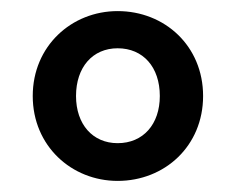

<svg xmlns="http://www.w3.org/2000/svg" viewBox="-20 -794 424 346"><path d="M192 -468C277 -468 346 -531 346 -621C346 -711 277 -774 192 -774C109 -774 39 -711 39 -621C39 -531 109 -468 192 -468ZM117 -621C117 -673 147 -707 192 -707C238 -707 268 -673 268 -621C268 -570 238 -536 192 -536C147 -536 117 -570 117 -621Z"/></svg>

Font: Bithumb Trading Sans Semibold
Style: Regular
Weight: 600
Designer: HamHyungwon
Foundry: Bithumb
Version: Version 1.100;Glyphs 3.1.2 (3151)